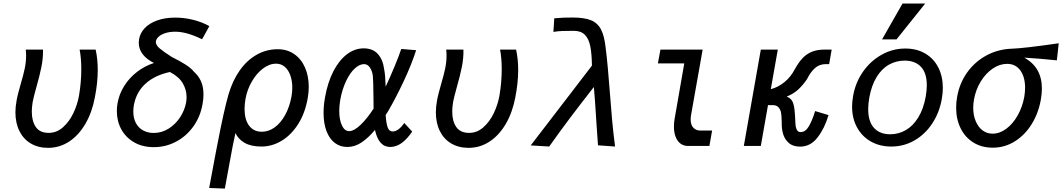

<svg xmlns="http://www.w3.org/2000/svg" viewBox="-20 -833 6064 1096"><path d="M68 -192.5Q68 -223.5 75 -261Q78.5 -281 85 -305.2Q91.5 -329.5 98 -352.5Q113.5 -405 121.2 -441.8Q129 -478.5 129 -516Q129 -534.5 127 -550H225.5Q226.5 -500 216.2 -449.8Q206 -399.5 187 -333Q171.5 -278 166.5 -251Q161.5 -220 161.5 -196Q161.5 -141.5 184.5 -108Q207.5 -74.5 258 -74.5Q303.5 -74.5 339.5 -106.5Q375.5 -138.5 398.8 -187.2Q422 -236 431 -287Q444 -363.5 444 -438Q444 -501 434.5 -550H526Q538 -495.5 538 -433.5Q538 -361 521.5 -277Q505.5 -191.5 467.5 -126.2Q429.5 -61 374.8 -25Q320 11 254.5 11Q198.5 11 156.2 -13.8Q114 -38.5 91 -84.5Q68 -130.5 68 -192.5Z M647 -198.5Q647 -223.5 651 -244Q660 -296 689 -342.2Q718 -388.5 762 -422.5Q806 -456.5 859 -473.5Q818.5 -493 795.2 -522.8Q772 -552.5 772 -589.5Q772 -596 774 -610Q780 -644.5 806 -672.2Q832 -700 876.8 -716.2Q921.5 -732.5 981 -732.5Q1031 -732.5 1081.2 -720.2Q1131.5 -708 1175 -684Q1166 -667 1146.5 -632L1133.5 -609Q1081.5 -633.5 1045.8 -642.8Q1010 -652 980 -652Q949.5 -652 925.2 -644.5Q901 -637 886.5 -624.2Q872 -611.5 869.5 -596Q868 -577 890.5 -557.5Q913 -538 959.5 -508.5Q1005.5 -485.5 1037.8 -465.2Q1070 -445 1088.5 -422Q1111.5 -402.5 1126.5 -370.8Q1141.5 -339 1141.5 -293.5Q1141.5 -267.5 1136.5 -240.5Q1124 -167 1083.5 -110.8Q1043 -54.5 984 -23.8Q925 7 858 7Q793.5 7 745.8 -20.5Q698 -48 672.5 -94.8Q647 -141.5 647 -198.5ZM1042.5 -248.5Q1045 -265 1045 -279Q1045 -320.5 1023.2 -357.8Q1001.5 -395 950 -422Q863.5 -403.5 810.5 -355.2Q757.5 -307 744 -232Q741 -213.5 741 -196Q741 -158 755.8 -130.5Q770.5 -103 797 -88.5Q823.5 -74 857 -74Q903.5 -74 943 -99Q982.5 -124 1008.5 -164.2Q1034.5 -204.5 1042.5 -248.5Z M1174 240 1212 37 1219 1.5Q1258 -203.5 1285 -296Q1308 -373.5 1348.5 -431Q1389 -488.5 1444.5 -520.2Q1500 -552 1565.5 -552Q1619.5 -552 1659.8 -524Q1700 -496 1721.2 -447.2Q1742.5 -398.5 1742.5 -337Q1742.5 -305.5 1736.5 -272.5Q1722 -188.5 1682.8 -126Q1643.5 -63.5 1588.5 -30Q1533.5 3.5 1472.5 3.5Q1412.5 3.5 1376 -17.8Q1339.5 -39 1324 -73.5Q1317 -44.5 1308.5 -0.2Q1300 44 1291 94Q1279.5 158.5 1263.5 243.5ZM1644 -283Q1648.5 -308.5 1648.5 -332.5Q1648.5 -371 1637.5 -402.2Q1626.5 -433.5 1605.8 -451.5Q1585 -469.5 1556 -469.5Q1517.5 -469.5 1480.8 -441.5Q1444 -413.5 1417.5 -367.5Q1391 -321.5 1381.5 -269.5Q1376 -237.5 1376 -211.5Q1376 -150.5 1401.8 -115.8Q1427.5 -81 1475 -81Q1514 -81 1548.8 -106.5Q1583.5 -132 1608.5 -178Q1633.5 -224 1644 -283Z M1827 -188.5Q1827 -232.5 1835.5 -278Q1850.5 -363 1883 -426Q1915.5 -489 1960.2 -523Q2005 -557 2056 -557Q2108 -557 2137 -524.8Q2166 -492.5 2173 -437Q2179.5 -406.5 2181.5 -338.5Q2207 -392.5 2232.8 -454.8Q2258.5 -517 2270.5 -553.5L2355.5 -546.5Q2328.5 -463 2284.2 -368.8Q2240 -274.5 2194.5 -196.5L2181.5 -176.5Q2184.5 -128.5 2193 -105.5Q2201.5 -82.5 2221.5 -82.5Q2239 -82.5 2256.2 -96Q2273.5 -109.5 2287.5 -131L2333 -82Q2273.5 6 2208 6Q2174 6 2152.2 -19Q2130.5 -44 2120.5 -91.5Q2083 -46 2044 -20Q2005 6 1962.5 6Q1922 6 1891.2 -17.2Q1860.5 -40.5 1843.8 -84.5Q1827 -128.5 1827 -188.5ZM1916.5 -200.5Q1916.5 -149.5 1931.8 -117Q1947 -84.5 1973 -84.5Q2001 -84.5 2038.2 -120.2Q2075.5 -156 2112.5 -213Q2112 -231 2112 -269.5Q2111 -372 2108.5 -397.5Q2105.5 -426.5 2092 -446.8Q2078.5 -467 2058.5 -467Q2032 -467 2004.8 -441.8Q1977.5 -416.5 1955.2 -369.5Q1933 -322.5 1922 -261.5Q1916.5 -228.5 1916.5 -200.5Z M2468 -192.5Q2468 -223.5 2475 -261Q2478.5 -281 2485 -305.2Q2491.5 -329.5 2498 -352.5Q2513.5 -405 2521.2 -441.8Q2529 -478.5 2529 -516Q2529 -534.5 2527 -550H2625.5Q2626.5 -500 2616.2 -449.8Q2606 -399.5 2587 -333Q2571.5 -278 2566.5 -251Q2561.5 -220 2561.5 -196Q2561.5 -141.5 2584.5 -108Q2607.5 -74.5 2658 -74.5Q2703.5 -74.5 2739.5 -106.5Q2775.5 -138.5 2798.8 -187.2Q2822 -236 2831 -287Q2844 -363.5 2844 -438Q2844 -501 2834.5 -550H2926Q2938 -495.5 2938 -433.5Q2938 -361 2921.5 -277Q2905.5 -191.5 2867.5 -126.2Q2829.5 -61 2774.8 -25Q2720 11 2654.5 11Q2598.5 11 2556.2 -13.8Q2514 -38.5 2491 -84.5Q2468 -130.5 2468 -192.5Z M3242.5 -306.5 3359 -458.5Q3358 -527 3349.5 -569.2Q3341 -611.5 3318.8 -634.2Q3296.5 -657 3255.5 -657Q3212.5 -657 3188.5 -656Q3164.5 -655 3139 -651L3144 -728.5Q3176 -731.5 3196.5 -732.2Q3217 -733 3248 -733Q3315 -733 3353.2 -717.5Q3391.5 -702 3411 -664.5Q3430.5 -627 3437.5 -558Q3444 -508.5 3449.8 -443.5Q3455.5 -378.5 3460.5 -314.5Q3467.5 -221 3474.2 -147Q3481 -73 3491 3.5L3393.5 -3.5Q3390 -46.5 3384.5 -133Q3376 -272 3370 -336.5Q3291.5 -236 3234.8 -160.8Q3178 -85.5 3115 3.5L3009.5 -3Q3118 -143.5 3242.5 -306.5Z M3827 -110Q3827 -133.5 3831 -155L3886 -471H3735.5L3750 -550H3991L3925 -177.5Q3922.5 -161.5 3922.5 -151.5Q3922.5 -119.5 3938 -103.8Q3953.5 -88 3975.5 -88H4045L4029.5 0H3905.5Q3883 0 3865 -13Q3847 -26 3837 -51Q3827 -76 3827 -110Z M4442.5 -130.5Q4442 -135 4442 -146.5Q4441.5 -172 4438.5 -189.5Q4435.5 -207 4424.2 -220Q4413 -233 4390.5 -233H4364L4323 0H4226L4323 -550H4420L4380 -324Q4421.5 -334.5 4458.2 -364.5Q4495 -394.5 4518.5 -440.5Q4539.5 -478 4561.8 -501.5Q4584 -525 4614.5 -537.5Q4645 -550 4687.5 -550H4727.5L4713 -467H4694Q4657 -467 4631.5 -443.8Q4606 -420.5 4586.5 -381Q4566.5 -351 4539.5 -324.8Q4512.5 -298.5 4470.5 -281.5Q4494.5 -273 4504.2 -252.5Q4514 -232 4517 -189.5Q4518.5 -178 4519.5 -151.5Q4520 -127.5 4522 -113.2Q4524 -99 4530.5 -89Q4537 -79 4550.5 -79Q4578 -79 4597.5 -112.5Q4617 -146 4633 -199L4709.5 -176Q4687.5 -101 4647 -48.5Q4606.5 4 4547.5 4Q4505.5 4 4481.8 -17.8Q4458 -39.5 4449.8 -70Q4441.5 -100.5 4442.5 -130.5Z M4844 -224.5Q4844 -251.5 4849.5 -283.5Q4862.5 -360.5 4905.5 -422.5Q4948.5 -484.5 5012 -520.2Q5075.5 -556 5148 -556Q5212.5 -556 5261 -527.8Q5309.5 -499.5 5335.8 -448.5Q5362 -397.5 5362 -331Q5362 -300.5 5356 -267.5Q5342.5 -190.5 5302 -128.8Q5261.5 -67 5200.8 -31.8Q5140 3.5 5067.5 3.5Q5002 3.5 4951.2 -25.2Q4900.5 -54 4872.2 -105.8Q4844 -157.5 4844 -224.5ZM5264.5 -282.5Q5270.5 -318 5270.5 -346Q5270.5 -416.5 5237 -451.8Q5203.5 -487 5144 -487Q5096 -487 5055 -464.2Q5014 -441.5 4984.5 -394Q4955 -346.5 4942 -274.5Q4936 -239.5 4936 -210Q4936 -139 4969.2 -102.8Q5002.5 -66.5 5061.5 -66.5Q5109 -66.5 5150.2 -90Q5191.5 -113.5 5221.5 -162Q5251.5 -210.5 5264.5 -282.5ZM5015 -608 5132 -813H5261.5L5097.5 -608Z M5438 -218Q5438 -250.5 5443.5 -279.5Q5457 -358 5501.2 -419.8Q5545.5 -481.5 5611.8 -517Q5678 -552.5 5756 -555Q5823 -557 6023.5 -586L6013 -488.5Q5918 -498.5 5826.5 -504Q5927.5 -449 5927.5 -327.5Q5927.5 -298.5 5921.5 -264.5Q5908 -187.5 5869.5 -125Q5831 -62.5 5773.2 -26.2Q5715.5 10 5646.5 10Q5584 10 5536.5 -19.5Q5489 -49 5463.5 -100.8Q5438 -152.5 5438 -218ZM5827 -280.5Q5831.5 -307.5 5831.5 -332Q5831.5 -394 5804.2 -431.2Q5777 -468.5 5729 -468.5Q5686.5 -468.5 5646.8 -441.5Q5607 -414.5 5578.5 -368Q5550 -321.5 5540 -265.5Q5535.5 -241 5535.5 -218Q5535.5 -175.5 5549.5 -141.8Q5563.5 -108 5588.5 -89Q5613.5 -70 5646 -70Q5686.5 -70 5724.2 -98Q5762 -126 5789.2 -174.2Q5816.5 -222.5 5827 -280.5Z"/></svg>

Font: JuliaMono Medium
Style: Italic
Weight: 500
Italic angle: -9°
Monospace: yes
Designer: cormullion
Foundry: corm
Version: Version 0.054; ttfautohint (v1.8.4)